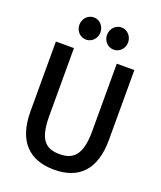

<svg xmlns="http://www.w3.org/2000/svg" viewBox="-165 -1013 946 1129"><g transform="rotate(20 308.5 -449.0)"><path d="M63 -700V-263C63 -77 154 12 310 12C467 12 554 -79 554 -263V-700H444V-278C444 -122 390 -85 309 -85C212 -85 176 -139 176 -278V-700ZM464 -840C464 -877 436 -910 398 -910C360 -910 332 -877 332 -840C332 -803 360 -771 398 -771C436 -771 464 -803 464 -840ZM291 -840C291 -877 263 -910 225 -910C187 -910 159 -877 159 -840C159 -803 187 -771 225 -771C263 -771 291 -803 291 -840Z"/></g></svg>

Font: Mint Spirit No2
Style: Bold
Weight: 700
Designer: HARENDAL Hirwen
Foundry: Arkandis Digital Foundry.
Version: Version 1.004;FFEdit